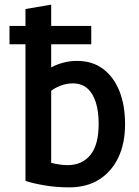

<svg xmlns="http://www.w3.org/2000/svg" viewBox="-20 -797 600 829"><path d="M279 12Q223 12 173 3.5Q123 -5 90 -16V-606H21V-685H90V-758L201 -777V-685H374V-606H201V-506Q223 -518 251.5 -526Q280 -534 313 -534Q379 -534 425 -499.5Q471 -465 495.5 -404Q520 -343 520 -261Q520 -177 490.5 -116Q461 -55 407.5 -21.5Q354 12 279 12ZM272 -84Q334 -84 370 -127.5Q406 -171 406 -263Q406 -315 394 -354Q382 -393 357.5 -415Q333 -437 294 -437Q267 -437 241.5 -427Q216 -417 201 -405V-94Q220 -89 238.5 -86.5Q257 -84 272 -84Z"/></svg>

Font: Ubuntu Sans Mono Medium
Style: Regular
Weight: 500
Monospace: yes
Designer: Dalton Maag Ltd
Foundry: Dalton Maag Ltd
Version: Version 1.006